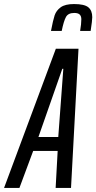

<svg xmlns="http://www.w3.org/2000/svg" viewBox="-61 -929 476 949"><path d="M-41 0 215 -688H327L290 0H214L224 -183H103L35 0ZM129 -252H227L252 -589H247ZM395 -844Q395 -828 387 -776H335Q341 -811 341 -834Q341 -849 333 -857Q325 -865 306 -865Q276 -865 265 -845Q254 -825 244 -776H191Q201 -829 209 -853Q217 -877 239 -893Q261 -909 305 -909Q356 -909 375.5 -893Q395 -877 395 -844Z"/></svg>

Font: Saira Ultra Condensed Medium
Style: Italic
Weight: 500
Width: 1
Italic angle: -12°
Designer: Hector Gatti with collaboration of the Omnibus-Type team
Foundry: Omnibus-Type
Version: Version 1.001; ttfautohint (v1.8)